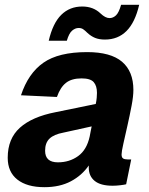

<svg xmlns="http://www.w3.org/2000/svg" viewBox="-20 -764 619 796"><path d="M348 -69Q348 -74 348 -78Q320 -37 274 -12.5Q228 12 164 12Q92 12 52 -19.5Q12 -51 12 -110Q12 -189 62.5 -234.5Q113 -280 211 -299L377 -333Q380 -347 381 -359Q382 -371 382 -379Q382 -408 368.5 -423.5Q355 -439 318 -439Q277 -439 253.5 -420.5Q230 -402 216 -362L67 -369Q97 -460 160 -504Q223 -548 341 -548Q439 -548 486 -508Q533 -468 533 -391Q533 -365 525.5 -325.5Q518 -286 508.5 -244Q499 -202 491.5 -168.5Q484 -135 484 -124Q484 -111 490.5 -107Q497 -103 509 -103H524L503 0Q495 2 478.5 4Q462 6 447 6Q397 6 372.5 -14Q348 -34 348 -69ZM167 -139Q167 -91 220 -91Q268 -91 304 -117Q340 -143 352 -199Q353 -207 355.5 -217.5Q358 -228 360 -240L242 -214Q204 -207 185.5 -189.5Q167 -172 167 -139ZM415 -600Q391 -600 374 -607Q357 -614 342 -628Q332 -638 324.5 -643Q317 -648 306 -648Q292 -648 279 -637Q266 -626 257 -595H182Q199 -668 234 -702.5Q269 -737 321 -737Q367 -737 397 -708Q417 -689 434 -689Q449 -689 461 -700.5Q473 -712 482 -744H557Q540 -671 504.5 -635.5Q469 -600 415 -600Z"/></svg>

Font: Geist
Style: Bold Italic
Weight: 700
Italic angle: -12°
Designer: Basement.studio, Andrés Briganti, Mateo Zaragoza
Foundry: Basement.studio, Vercel, Andrés Briganti, Guido Ferreyra, Mateo Zaragoza
Version: Version 1.500; ttfautohint (v1.8.4.7-5d5b)